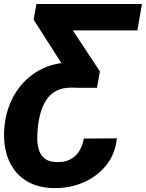

<svg xmlns="http://www.w3.org/2000/svg" viewBox="-26 -731 732 963"><path d="M394.5 -36.1 560.1 -37.1Q551.8 43 505.9 99.1Q460 155.3 391.1 184.6Q322.3 213.9 245.6 212.4Q176.8 211.4 126.7 187.3Q76.7 163.1 45.4 120.6Q14.2 78.1 2 22Q-10.3 -34.2 -3.4 -99.1Q6.3 -191.4 50.8 -263.4Q95.2 -335.4 167.7 -376.7Q240.2 -418 335 -418L440.4 -417.5L418.5 -290.5L330.1 -291.5Q287.1 -291.5 257.3 -275.9Q227.5 -260.3 208.7 -233.2Q189.9 -206.1 179.4 -171.4Q168.9 -136.7 164.6 -99.1Q161.1 -69.3 160.9 -38.3Q160.6 -7.3 168.7 19.5Q176.8 46.4 197.3 63.5Q217.8 80.6 255.4 82Q294.9 84 323.7 69.8Q352.5 55.7 370.1 28.6Q387.7 1.5 394.5 -36.1ZM361.3 -290.5 142.6 -632.3 156.7 -710.9H252L475.1 -372.6L460.4 -290.5ZM182.6 -578.6 205.6 -710.9H686L663.1 -578.6Z"/></svg>

Font: Roboto Black
Style: Italic
Weight: 900
Italic angle: -12°
Designer: Christian Robertson
Foundry: Google
Version: Version 3.0; 2020